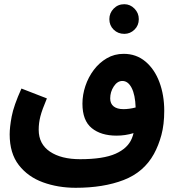

<svg xmlns="http://www.w3.org/2000/svg" viewBox="-20 -705 838 913"><path d="M340 188Q256 188 184.5 162Q113 136 69.5 80Q26 24 26 -66Q26 -100 35.5 -151Q45 -202 82 -284L203 -237Q180 -183 172 -151.5Q164 -120 164 -88Q164 -20 217.5 16Q271 52 361 52Q471 52 529.5 26Q588 0 607 -47Q612 -59 615 -72Q576 -60 534 -60Q460 -60 416 -96Q372 -132 372 -212Q372 -254 386 -296Q400 -338 426 -372.5Q452 -407 488 -428Q524 -449 568 -449Q628 -449 671.5 -412.5Q715 -376 738 -314.5Q761 -253 761 -178Q761 -113 747.5 -63Q734 -13 712 27Q664 114 568 151Q472 188 340 188ZM504 -237Q504 -212 520.5 -199Q537 -186 567 -186Q580 -186 595 -188Q610 -190 625 -194Q623 -254 606 -287Q589 -320 562 -320Q538 -320 521 -294Q504 -268 504 -237ZM571 -544Q541 -544 520.5 -564Q500 -584 500 -614Q500 -643 520.5 -664Q541 -685 571 -685Q599 -685 619.5 -664Q640 -643 640 -614Q640 -584 619.5 -564Q599 -544 571 -544Z"/></svg>

Font: Noto Sans Arabic SemCond
Style: Bold
Weight: 700
Width: 4
Designer: Monotype Design Team, Nadine Chahine, Nizar Qandah and Khaled Hosny
Foundry: Monotype Imaging Inc.
Version: Version 2.012; ttfautohint (v1.8.4.7-5d5b)